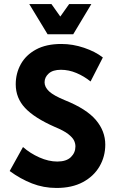

<svg xmlns="http://www.w3.org/2000/svg" viewBox="-20 -920 578 952"><path d="M28 -72 94 -191Q129 -160 175 -139.5Q221 -119 264 -119Q309 -119 331.5 -141Q354 -163 354 -194Q354 -209 347 -223.5Q340 -238 318.5 -255Q297 -272 251 -291Q151 -335 104.5 -384.5Q58 -434 58 -502Q58 -556 83 -601.5Q108 -647 158.5 -674.5Q209 -702 284 -702Q341 -702 397 -683Q453 -664 490 -635L429 -516Q397 -542 359 -558Q321 -574 282 -574Q242 -574 221.5 -555.5Q201 -537 201 -512Q201 -488 223.5 -467Q246 -446 302 -423Q409 -380 455.5 -325Q502 -270 502 -203Q502 -144 473.5 -95Q445 -46 391 -17Q337 12 260 12Q196 12 138.5 -10.5Q81 -33 28 -72ZM433 -900 343 -750H216L125 -900H235L279 -838L323 -900Z"/></svg>

Font: Radio Canada Condensed
Style: Bold
Weight: 700
Width: 3
Designer: Charles Daoud, Etienne Aubert Bonn, Alexandre Saumier Demers, Jacques Le Bailly
Foundry: Radio-Canada
Version: Version 2.104; ttfautohint (v1.8.4.7-5d5b);gftools[0.9.28.de